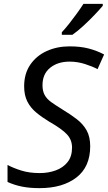

<svg xmlns="http://www.w3.org/2000/svg" viewBox="-20 -964 559 994"><path d="M185 10Q133 10 93.5 2Q54 -6 19 -22V-110Q49 -94 90.5 -81Q132 -68 186 -68Q231 -68 269 -82Q307 -96 330 -125Q353 -154 353 -200Q353 -240 326.5 -268.5Q300 -297 235 -334Q197 -357 167.5 -381.5Q138 -406 121.5 -438.5Q105 -471 105 -517Q105 -583 137 -629.5Q169 -676 222.5 -700Q276 -724 340 -724Q396 -724 438.5 -713Q481 -702 519 -682L485 -606Q459 -620 420 -632.5Q381 -645 340 -645Q279 -645 239.5 -613Q200 -581 200 -523Q200 -493 211 -472.5Q222 -452 245 -435.5Q268 -419 302 -398Q345 -372 377.5 -347Q410 -322 428.5 -289Q447 -256 447 -207Q447 -100 375.5 -45Q304 10 185 10ZM300 -784V-797Q318 -816 338.5 -842Q359 -868 378.5 -895Q398 -922 412 -944H512V-934Q498 -917 470.5 -888Q443 -859 412 -830.5Q381 -802 355 -784Z"/></svg>

Font: Noto Sans IKEA
Style: Italic
Weight: 400
Italic angle: -12°
Designer: Monotype Design Team
Foundry: Monotype Imaging Inc.
Version: Version 2.001